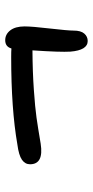

<svg xmlns="http://www.w3.org/2000/svg" viewBox="171 -695 358 740"><g transform="rotate(-90 350.0 -325.0)"><path d="M166 -347.2Q86.9 -335 86.9 -388.2Q86.9 -407.2 104.2 -419.4Q121.6 -431.6 163.1 -437Q299.8 -460.9 500 -460.9Q523.4 -460.9 533.2 -460Q540 -483.9 564.9 -483.9Q587.9 -483.9 603 -464.4Q618.2 -444.8 618.2 -409.2Q618.2 -380.9 610.1 -311.5Q602.1 -242.2 602.1 -220.2Q602.1 -192.4 590.6 -179.2Q579.1 -166 562 -166Q526.4 -166 521 -232.9Q518.6 -270 525.9 -378.9Q442.4 -378.4 373.5 -373.5Q304.7 -368.7 266.8 -363.3Q229 -357.9 166 -347.2Z"/></g></svg>

Font: Shantell Sans Irregular
Style: Regular
Weight: 400
Designer: Stephen Nixon, Anya Danilova, Shantell Martin
Foundry: Arrow Type
Version: Version 1.006;[9816181b4]